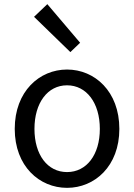

<svg xmlns="http://www.w3.org/2000/svg" viewBox="-20 -892 646 925"><path d="M303 13C436 13 555 -91 555 -271C555 -452 436 -557 303 -557C170 -557 51 -452 51 -271C51 -91 170 13 303 13ZM303 -63C209 -63 146 -146 146 -271C146 -396 209 -481 303 -481C397 -481 461 -396 461 -271C461 -146 397 -63 303 -63ZM319 -641 366 -686 208 -872 144 -811Z"/></svg>

Font: Noto Sans JP Regular
Style: Regular
Weight: 400
Designer: Ryoko NISHIZUKA (kana & ideographs); Paul D. Hunt (Latin, Greek & Cyrillic); Wenlong ZHANG (bopomofo); Sandoll Communica
Foundry: Adobe Systems Incorporated
Version: Version 1.004;PS 1.004;hotconv 1.0.82;makeotf.lib2.5.63406